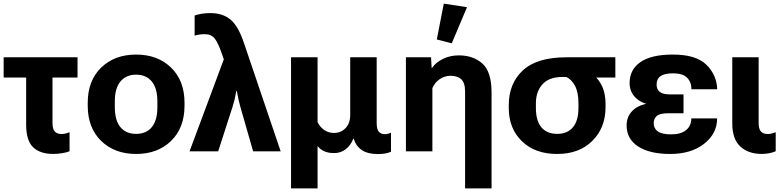

<svg xmlns="http://www.w3.org/2000/svg" viewBox="-20 -829 4290 1052"><path d="M0 -404.3H404.8V-515.1H0ZM272 14.4Q296.1 14.4 323 9.9Q349.9 5.4 361.1 -0.5V-104.5Q350.6 -100.3 339.4 -97.5Q328.1 -94.7 316.9 -94.7Q293.7 -94.7 280.6 -108Q267.6 -121.3 267.6 -156.2V-455.6H123.3V-146Q123.3 -59.3 161.1 -22.5Q199 14.4 272 14.4Z M460.7 -250Q460.7 -128.4 534.3 -56.9Q607.9 14.6 725.8 14.6Q843.8 14.6 917.4 -56.9Q991 -128.4 991 -250V-265.6Q991 -387.2 917.4 -458.6Q843.8 -530 725.8 -530Q607.9 -530 534.3 -458.6Q460.7 -387.2 460.7 -265.6ZM609.1 -273.7Q609.1 -345.5 640 -382.7Q670.9 -419.9 725.8 -419.9Q780.5 -419.9 811.4 -382.7Q842.3 -345.5 842.3 -273.7V-241.9Q842.3 -169.9 812 -132.7Q781.7 -95.5 725.8 -95.5Q669.9 -95.5 639.5 -132.7Q609.1 -169.9 609.1 -241.9Z M1018.6 0H1175.5L1253.9 -242.9Q1261.2 -267.3 1264.9 -281.9Q1268.6 -296.4 1274.9 -330.8H1277.6Q1284.2 -295.7 1287 -283Q1289.8 -270.3 1297.1 -242.9L1366.9 0H1517.8L1316.4 -594.2Q1285.9 -685.5 1243.3 -721.4Q1200.7 -757.3 1131.8 -757.3Q1105.7 -757.3 1083 -753.3Q1060.3 -749.3 1046.4 -744.1V-633.8Q1058.8 -637.7 1073.4 -639.8Q1087.9 -641.8 1101.6 -641.8Q1137.5 -641.8 1156.6 -617.8Q1175.8 -593.8 1198.7 -525.9L1206.3 -503.9Z M1574.7 203.1H1720V-29.3Q1731 -13.2 1753.5 -1.7Q1776.1 9.8 1811.3 9.8Q1846.7 9.8 1874.5 -11.6Q1902.3 -33 1915.5 -68.8H1918.2Q1930.7 -27.8 1963.1 -6.3Q1995.6 15.1 2050.3 15.1Q2074.5 15.1 2092.8 11.6Q2111.1 8.1 2122.3 2.2V-101.8Q2113.8 -98.1 2105.1 -96.1Q2096.4 -94 2086.2 -94Q2068.1 -94 2056 -106.7Q2043.9 -119.4 2043.9 -155.3V-515.1H1898.9V-200.9Q1898.9 -153.3 1873.4 -127Q1847.9 -100.6 1810.3 -100.6Q1781 -100.6 1757.4 -116.1Q1733.9 -131.6 1720 -159.9V-515.1H1574.7Z M2528.3 203.1H2673.3V-322.3Q2673.3 -435.5 2623.2 -480.6Q2573 -525.6 2493.7 -525.6Q2446.3 -525.6 2406.9 -506.3Q2367.4 -487.1 2347.7 -457.3H2345L2341.8 -515.1H2204.1V0H2349.1V-345.9Q2363 -378.2 2390.1 -396Q2417.2 -413.8 2448.5 -413.8Q2486.8 -413.8 2507.6 -394.4Q2528.3 -375 2528.3 -326.9ZM2455.3 -591.8 2538.8 -789.6 2411.6 -809.1 2373.3 -612.8Z M3032.7 14.6Q3153.6 14.6 3225.7 -57.3Q3297.9 -129.2 3297.9 -242.2V-257.3Q3297.9 -330.3 3267.8 -377.1Q3237.8 -423.8 3186 -446.8V-404.3H3351.6V-515.1H3084Q2921.6 -515.1 2844.6 -443.2Q2767.6 -371.3 2767.6 -252.9V-237.8Q2767.6 -124.8 2839.7 -55.1Q2911.9 14.6 3032.7 14.6ZM3033 -95.5Q2977.1 -95.5 2946.7 -131Q2916.3 -166.5 2916.3 -237.3V-263.2Q2916.3 -331.5 2956.9 -371.9Q2997.6 -412.4 3084.2 -406.7Q3110.8 -394.5 3130.1 -359.4Q3149.4 -324.2 3149.4 -264.2V-238.3Q3149.4 -167.5 3119.1 -131.5Q3088.9 -95.5 3033 -95.5Z M3652.1 14.6Q3766.6 14.6 3837.9 -41.1Q3909.2 -96.9 3909.2 -180.2H3768.1Q3767.1 -138.2 3738.4 -115.5Q3709.7 -92.8 3657 -92.8Q3606.7 -92.8 3584.2 -109Q3561.8 -125.2 3561.8 -154.3Q3561.8 -178.7 3578.6 -193.6Q3595.5 -208.5 3643.1 -208.5H3725.1V-311.8H3650.4Q3613 -311.8 3595.3 -325.2Q3577.6 -338.6 3577.6 -366Q3577.6 -397 3599.5 -412.1Q3621.3 -427.2 3668 -427.2Q3721.4 -427.2 3745 -403Q3768.6 -378.7 3768.6 -339.8H3909.7Q3907.2 -418.9 3850 -474.7Q3792.7 -530.5 3665.5 -530Q3548.6 -530 3489.1 -488.8Q3429.7 -447.5 3429.7 -374Q3429.7 -326.2 3462.2 -293.9Q3494.6 -261.7 3551.8 -253.4V-264.2Q3484.4 -258.8 3448.9 -225.6Q3413.3 -192.4 3413.3 -142.1Q3413.3 -67.4 3476.7 -26.4Q3540 14.6 3652.1 14.6Z M4153.3 14.4Q4177.5 14.4 4198.2 9.9Q4219 5.4 4230.2 -0.5V-104.5Q4219.7 -100.3 4208.5 -97.5Q4197.3 -94.7 4186 -94.7Q4162.8 -94.7 4149.8 -108Q4136.7 -121.3 4136.7 -156.2V-515.1H3992.2V-153.3Q3992.2 -66.7 4036.4 -26.1Q4080.6 14.4 4153.3 14.4Z"/></svg>

Font: Roboto Flex
Style: Regular
Weight: 400
Designer: Berlow after Robertson
Foundry: Google
Version: Version 3.200;gftools[0.9.32]